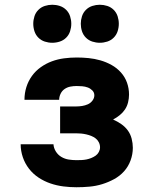

<svg xmlns="http://www.w3.org/2000/svg" viewBox="-20 -780 640 808"><path d="M302 8Q274 8 246.5 4.5Q219 1 192.5 -8Q166 -17 142.5 -32.5Q119 -48 102 -70Q85 -92 76 -118.5Q67 -145 67 -173H205Q206 -157 215 -142.5Q224 -128 238.5 -119.5Q253 -111 269.5 -108.5Q286 -106 302 -106Q313 -106 323.5 -106.5Q334 -107 344 -109Q354 -111 364 -115Q374 -119 382.5 -125Q391 -131 396 -140.5Q401 -150 401 -160Q401 -171 396 -181Q391 -191 382.5 -197.5Q374 -204 364 -208Q354 -212 343 -214.5Q332 -217 321.5 -218Q311 -219 300 -219H233V-332H300Q313 -332 325.5 -334Q338 -336 349.5 -341Q361 -346 369 -356.5Q377 -367 377 -379Q377 -391 368.5 -399.5Q360 -408 349 -412Q338 -416 326 -417Q314 -418 303 -418Q289 -418 276 -415.5Q263 -413 252 -405.5Q241 -398 235 -385.5Q229 -373 229 -360Q229 -360 229 -360Q229 -360 229 -360H83Q83 -360 83 -360.5Q83 -361 83 -361Q83 -388 91 -413.5Q99 -439 114.5 -460.5Q130 -482 152 -497.5Q174 -513 198.5 -522Q223 -531 249.5 -534.5Q276 -538 303 -538Q328 -538 353 -535.5Q378 -533 402.5 -526Q427 -519 449.5 -506.5Q472 -494 489 -475Q506 -456 514.5 -432Q523 -408 523 -382Q523 -366 519 -349.5Q515 -333 506 -319.5Q497 -306 484 -295.5Q471 -285 456 -277Q474 -269 490 -258Q506 -247 517.5 -231.5Q529 -216 534 -196.5Q539 -177 539 -158Q539 -131 529.5 -105Q520 -79 502 -59Q484 -39 460 -26Q436 -13 410 -5Q384 3 356.5 5.5Q329 8 302 8ZM400 -600Q384 -600 368.5 -605Q353 -610 341.5 -621.5Q330 -633 325 -648.5Q320 -664 320 -680Q320 -696 325 -711.5Q330 -727 341.5 -738.5Q353 -750 368.5 -755Q384 -760 400 -760Q416 -760 431.5 -755Q447 -750 458.5 -738.5Q470 -727 475 -711.5Q480 -696 480 -680Q480 -664 475 -648.5Q470 -633 458.5 -621.5Q447 -610 431.5 -605Q416 -600 400 -600ZM200 -600Q184 -600 168.5 -605Q153 -610 141.5 -621.5Q130 -633 125 -648.5Q120 -664 120 -680Q120 -696 125 -711.5Q130 -727 141.5 -738.5Q153 -750 168.5 -755Q184 -760 200 -760Q216 -760 231.5 -755Q247 -750 258.5 -738.5Q270 -727 275 -711.5Q280 -696 280 -680Q280 -664 275 -648.5Q270 -633 258.5 -621.5Q247 -610 231.5 -605Q216 -600 200 -600Z"/></svg>

Font: Iosevka Curly Heavy Extended
Style: Regular
Weight: 900
Width: 7
Monospace: yes
Designer: Belleve Invis
Foundry: Belleve Invis
Version: Version 11.1.0; ttfautohint (v1.8.3)